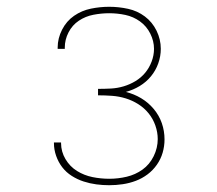

<svg xmlns="http://www.w3.org/2000/svg" viewBox="-20 -863 640 566"><path d="M302 -317Q283 -317 264 -319.5Q245 -322 226.5 -328Q208 -334 191.5 -344.5Q175 -355 163.5 -370Q152 -385 145.5 -403.5Q139 -422 139 -441V-443H160V-441Q160 -416 173 -394Q186 -372 207 -359Q228 -346 252.5 -341Q277 -336 302 -336Q328 -336 353.5 -342Q379 -348 400 -363Q421 -378 433 -402.5Q445 -427 445 -453Q445 -473 438 -493Q431 -513 418 -529Q405 -545 387.5 -556Q370 -567 350.5 -573Q331 -579 310.5 -580.5Q290 -582 269 -582V-601Q288 -601 307 -602Q326 -603 344.5 -608.5Q363 -614 379.5 -624Q396 -634 408 -648.5Q420 -663 427 -681.5Q434 -700 434 -719Q434 -742 423 -764Q412 -786 392.5 -800Q373 -814 349.5 -819Q326 -824 302 -824Q279 -824 255.5 -819.5Q232 -815 212.5 -802Q193 -789 182 -767.5Q171 -746 171 -723V-719H150V-723Q150 -750 163 -775.5Q176 -801 198.5 -816.5Q221 -832 248 -837.5Q275 -843 302 -843Q330 -843 357.5 -837Q385 -831 407 -814.5Q429 -798 441.5 -772.5Q454 -747 454 -719Q454 -697 446.5 -676Q439 -655 425 -638Q411 -621 392 -609.5Q373 -598 351 -592Q375 -586 396 -573.5Q417 -561 433 -542Q449 -523 457 -500Q465 -477 465 -452Q465 -432 459.5 -413Q454 -394 442.5 -377.5Q431 -361 415 -349Q399 -337 380.5 -330Q362 -323 342 -320Q322 -317 302 -317Z"/></svg>

Font: Iosevka Etoile Thin
Style: Regular
Weight: 100
Designer: Belleve Invis
Foundry: Belleve Invis
Version: Version 22.1.2; ttfautohint (v1.8.4)